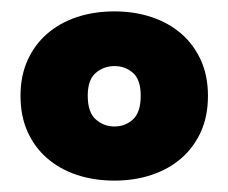

<svg xmlns="http://www.w3.org/2000/svg" viewBox="-20 -643 401 337"><path d="M345 -475Q345 -439 332.5 -411.5Q320 -384 298 -365Q276 -346 246 -336Q216 -326 181 -326Q145 -326 115 -336Q85 -346 63 -365Q41 -384 28.5 -411.5Q16 -439 16 -475Q16 -510 28.5 -537.5Q41 -565 63 -584Q85 -603 115 -613Q145 -623 181 -623Q216 -623 246 -613Q276 -603 298 -584Q320 -565 332.5 -537.5Q345 -510 345 -475ZM181 -527Q162 -527 148 -515Q134 -503 134 -475Q134 -446 148 -433.5Q162 -421 181 -421Q200 -421 213.5 -433.5Q227 -446 227 -475Q227 -503 213.5 -515Q200 -527 181 -527Z"/></svg>

Font: Baloo 2 ExtraBold
Style: Regular
Weight: 800
Designer: Sarang Kulkarni and Ek Type
Foundry: Ek Type
Version: Version 1.640;hotconv 1.0.111;makeotfexe 2.5.65597; ttfautoh